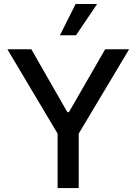

<svg xmlns="http://www.w3.org/2000/svg" viewBox="-20 -958 694 978"><path d="M139.6 -707 323.2 -386.7H331.1L515.6 -707H637.7L380.9 -277.3V0H273.4V-277.3L17.6 -707ZM365.2 -937.5H474.6L367.2 -778.3H285.2Z"/></svg>

Font: Pretendard Medium
Style: Regular
Weight: 500
Designer: Base glyphs from Inter by Rasmus Andersson; Hangeul glyphs from Noto Sans CJK(Source Han Sans) by Jang Soo-young and Kan
Foundry: Kil Hyung-jin
Version: Version 1.309